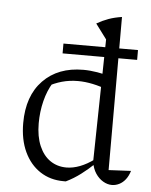

<svg xmlns="http://www.w3.org/2000/svg" viewBox="-54 -804 674 857"><g transform="rotate(5 283.0 -375.5)"><path d="M263 8Q203 8 157.5 -22Q112 -52 86.5 -106.5Q61 -161 61 -235Q61 -357 128 -426Q195 -495 308 -495Q338 -495 371 -489.5Q404 -484 439 -474L427 -414Q352 -443 289 -443Q251 -443 217 -433.5Q183 -424 149 -405L177 -425Q154 -388 142 -340Q130 -292 130 -240Q130 -181 148 -139Q166 -97 197.5 -75.5Q229 -54 270 -54Q299 -54 330.5 -66Q362 -78 396 -103V-81Q370 -56 339 -32.5Q308 -9 273 8Q270 8 268 8Q266 8 263 8ZM479 6Q459 6 439.5 -5.5Q420 -17 406 -38Q392 -59 387 -90L397 -639L347 -706Q373 -721 399.5 -730.5Q426 -740 459 -745V-59L559 -64Q552 -41 540 -25.5Q528 -10 512 -2Q496 6 479 6ZM421 -758 420 -759H421ZM209 -604H543V-560H209Z"/></g></svg>

Font: Piazzolla Thin Light
Style: Regular
Weight: 300
Version: Version 2.005